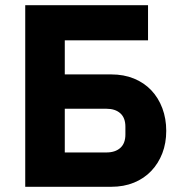

<svg xmlns="http://www.w3.org/2000/svg" viewBox="-20 -718 697 738"><path d="M77 -698H549V-563H229V-432H407Q456 -432 495 -416Q534 -400 561.5 -371Q589 -342 604 -302Q619 -262 619 -215Q619 -168 604 -129Q589 -90 561.5 -61Q534 -32 495 -16Q456 0 407 0H77ZM389 -132Q423 -132 442.5 -149.5Q462 -167 462 -201V-231Q462 -265 442.5 -282.5Q423 -300 389 -300H229V-132Z"/></svg>

Font: Aneliza ExtraBold
Style: Regular
Weight: 800
Designer: Mike Abbink, Paul van der Laan, Pieter van Rosmalen
Foundry: Bold Monday
Version: Version 3.001;September 8, 2019;FontCreator 11.5.0.2425 64-b